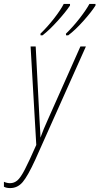

<svg xmlns="http://www.w3.org/2000/svg" viewBox="-76 -951 507 979"><path d="M-24 8Q14 8 40 -23Q66 -54 104 -137L362 -714H334L168 -341Q146 -293 130 -249Q130 -272 128 -297Q126 -322 125 -350L106 -714H80L109 -212Q72 -128 50.5 -86.5Q29 -45 12.5 -31Q-4 -17 -25 -17Q-40 -17 -56 -24V1Q-44 8 -24 8ZM131 -771H141Q175 -797 217.5 -844Q260 -891 281 -923V-931H249Q233 -900 200 -857.5Q167 -815 130 -779ZM261 -771H272Q307 -797 349 -844Q391 -891 411 -923V-931H380Q363 -900 330 -857.5Q297 -815 260 -779Z"/></svg>

Font: Noto Sans Display Condensed Thin
Style: Italic
Weight: 250
Width: 3
Italic angle: -12°
Designer: Monotype Design Team
Foundry: Monotype Imaging Inc.
Version: Version 1.900